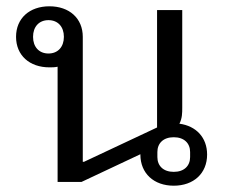

<svg xmlns="http://www.w3.org/2000/svg" viewBox="-20 -578 731 610"><path d="M532 12C595 12 638 -27 638 -87C638 -141 603 -178 550 -185C559 -202 559 -220 559 -235V-546H479V-173L247 -64H243V-461C243 -520 200 -558 137 -558C74 -558 31 -520 31 -461C31 -402 74 -364 137 -364C146 -364 154 -364 163 -366V0H239L426 -88V-87C426 -27 469 12 532 12ZM532 -32C499 -32 480 -51 480 -79V-95C480 -123 499 -142 532 -142C565 -142 584 -123 584 -95V-79C584 -51 565 -32 532 -32ZM134 -408C104 -408 85 -429 85 -461C85 -493 104 -514 134 -514C164 -514 183 -493 183 -461C183 -429 164 -408 134 -408Z"/></svg>

Font: IBM Plex Thai Looped
Style: Regular
Weight: 400
Designer: Mike Abbink, Paul van der Laan, Pieter van Rosmalen, Ben Mitchell, Mark Frömberg
Foundry: Bold Monday
Version: Version 1.0